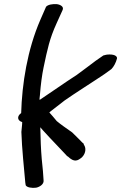

<svg xmlns="http://www.w3.org/2000/svg" viewBox="-20 -761 589 934"><path d="M176 -664C113 -519 87 -353 83 -211C63 -197 62 -175 88 -167C88 -152 85 -136 84 -119C86 -43 98 69 103 127L105 140C110 151 136 155 156 152C175 148 194 134 192 117L191 102C191 91 188 61 183 12C179 -35 177 -86 176 -142C180 -138 184 -133 188 -128C209 -105 233 -79 261 -50C288 -21 306 -3 308 0L309 -1L310 0C342 31 358 21 379 4C400 -18 398 -44 388 -57L387 -62L380 -68C374 -75 358 -90 331 -117C301 -138 275 -156 256 -172C243 -189 230 -202 220 -214C221 -215 225 -218 227 -220C248 -236 269 -252 294 -272C348 -310 436 -365 489 -401L522 -425C533 -436 544 -456 549 -476C551 -484 543 -496 513 -496C501 -496 491 -494 482 -491L481 -490L445 -465C421 -447 391 -424 354 -397C292 -357 229 -312 173 -275C171 -280 174 -290 174 -296C178 -349 184 -395 192 -433C211 -523 221 -572 255 -647L284 -711C293 -728 274 -739 255 -741C237 -742 213 -739 204 -728Z"/></svg>

Font: Stray Cat
Style: BlkObl
Weight: 900
Version: Version 1.0